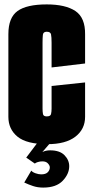

<svg xmlns="http://www.w3.org/2000/svg" viewBox="-20 -646 419 871"><path d="M195 8Q101 8 59.5 -26Q18 -60 18 -116V-491Q18 -566 59.5 -596Q101 -626 192 -626Q277 -626 322 -596Q367 -566 366 -490V-358L214 -340V-452Q214 -478 211.5 -490Q209 -502 192 -502Q176 -502 174.5 -488Q173 -474 173 -453V-153Q173 -139 175 -128.5Q177 -118 192 -118Q209 -118 211.5 -128.5Q214 -139 214 -153V-256L366 -272V-116Q366 -60 322 -26Q278 8 195 8ZM176 205Q151 205 130 198Q109 191 90 182L122 128Q127 135 141 140Q155 145 167 145Q187 145 196.5 135.5Q206 126 206 113Q206 105 197.5 95.5Q189 86 172 86Q162 86 152 89Q142 92 138 96L99 69L151 0H210L172 44Q187 36 207 36Q251 36 272.5 58Q294 80 294 108Q294 143 264.5 174Q235 205 176 205Z"/></svg>

Font: Smooch Sans Thin Black
Style: Regular
Weight: 900
Version: Version 1.010